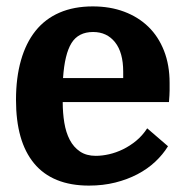

<svg xmlns="http://www.w3.org/2000/svg" viewBox="-20 -570 577 600"><path d="M176 -251H508Q510 -275 510 -287Q510 -299 510 -311Q510 -367 492.5 -411.5Q475 -456 443.5 -486.5Q412 -517 368 -533.5Q324 -550 270 -550Q211 -550 166 -530.5Q121 -511 91 -473.5Q61 -436 45.5 -381.5Q30 -327 30 -258Q30 -193 44 -143.5Q58 -94 86.5 -59.5Q115 -25 158 -7.5Q201 10 258 10Q302 10 340 0.5Q378 -9 409.5 -25.5Q441 -42 465 -64.5Q489 -87 505 -113L440 -169Q425 -146 405.5 -130Q386 -114 364.5 -103.5Q343 -93 321 -88Q299 -83 279 -83Q250 -83 230 -96.5Q210 -110 198 -133Q186 -156 181 -186.5Q176 -217 176 -251ZM271 -470Q314 -470 339.5 -438Q365 -406 365 -346V-326H177Q182 -401 203.5 -435.5Q225 -470 271 -470Z"/></svg>

Font: GradeGX
Style: Regular
Weight: 100
Width: 1
Designer: Adam Twardoch
Foundry: Adam Twardoch
Version: Version 2.002; DEVELOPMENT